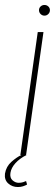

<svg xmlns="http://www.w3.org/2000/svg" viewBox="-53 -624 224 773"><path d="M29 0 99 -495H122L52 0ZM126 -561Q117 -561 110.5 -567.5Q104 -574 104 -583Q104 -592 110.5 -598Q117 -604 126 -604Q135 -604 141.5 -598Q148 -592 148 -583Q148 -574 141.5 -567.5Q135 -561 126 -561ZM19 129Q-4 129 -20 114.5Q-36 100 -33 75Q-28 46 -7 27.5Q14 9 33 0H54Q26 14 9 33Q-8 52 -11 72Q-14 92 -2.5 102Q9 112 22 112Q32 112 40 109.5Q48 107 52 105L56 119Q49 123 39.5 126Q30 129 19 129Z"/></svg>

Font: Alumni Sans Thin
Style: Italic
Weight: 100
Italic angle: -8°
Designer: Robert E. Leuschke
Foundry: Robert E. Leuschke
Version: Version 1.016